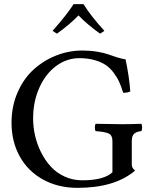

<svg xmlns="http://www.w3.org/2000/svg" viewBox="-20 -904 733 934"><path d="M379.9 -658.2Q418.5 -658.2 452.1 -652.6Q485.8 -647 505.6 -639.9Q525.4 -632.8 549.1 -625.2Q572.8 -617.7 590.8 -615.2Q608.9 -529.8 613.8 -459Q597.2 -451.7 579.1 -453.1Q570.3 -481.9 560.5 -503.9Q550.8 -525.9 533.7 -549.1Q516.6 -572.3 495.1 -587.2Q473.6 -602.1 440.4 -611.6Q407.2 -621.1 366.2 -621.1Q304.7 -621.1 253.2 -583Q201.7 -544.9 171.4 -477.3Q141.1 -409.7 141.1 -327.1Q141.1 -286.6 150.4 -245.1Q159.7 -203.6 179.2 -164.3Q198.7 -125 226.3 -94.5Q253.9 -64 293.7 -45.4Q333.5 -26.9 379.9 -26.9Q485.4 -26.9 526.9 -65.9V-217.8Q526.9 -245.6 509.3 -254.2Q491.7 -262.7 445.8 -266.1Q441.4 -270.5 441.4 -283.9Q441.4 -297.4 445.8 -301.8Q533.7 -299.8 574.2 -299.8Q617.2 -299.8 667 -301.8Q671.4 -297.4 671.4 -283.9Q671.4 -270.5 667 -266.1Q643.6 -263.7 632.3 -253.2Q621.1 -242.7 621.1 -217.8V-102.1Q621.1 -86.9 637.2 -74.2Q539.1 9.8 356.9 9.8Q262.2 9.8 189 -30.8Q115.7 -71.3 75.9 -143.3Q36.1 -215.3 36.1 -307.1Q36.1 -386.7 65.4 -454.1Q94.7 -521.5 143.1 -565.4Q191.4 -609.4 252.9 -633.8Q314.5 -658.2 379.9 -658.2ZM235.8 -753.9Q309.1 -837.4 337.9 -883.8H386.2Q421.4 -826.7 487.8 -753.9L466.8 -740.2Q405.8 -783.7 361.8 -829.1Q319.8 -785.2 256.8 -740.2Z"/></svg>

Font: Common Serif News
Style: Regular
Weight: 450
Designer: Philipp H. Poll, Khaled Hosny
Foundry: Stefan Peev, Context Ltd.
Version: Version 1.026